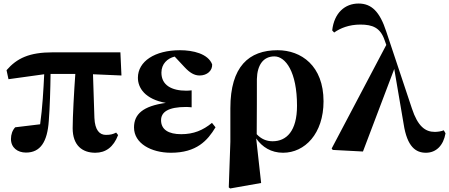

<svg xmlns="http://www.w3.org/2000/svg" viewBox="-20 -847 2540 1086"><path d="M506 -427 667 -420 661 -551H278C146 -551 76 -518 17 -450L28 -399L230 -427C226 -343 220 -235 207 -144C163 -139 74 -128 66 -127C50 -110 42 -86 42 -61C42 -12 79 16 127 16C208 16 248 -44 256 -164C262 -240 265 -344 266 -429H406C399 -331 391 -187 391 -122C391 -24 446 17 519 17C578 17 622 -15 648 -83L637 -97C619 -88 605 -84 579 -84C543 -84 517 -111 514 -180Z M1179 -152C1128 -110 1075 -88 1005 -88C933 -88 891 -114 891 -167C891 -213 931 -242 1033 -242C1043 -242 1053 -241 1064 -240V-336C1054 -335 1043 -334 1034 -334C951 -334 893 -365 893 -436C893 -486 927 -517 968 -527L1025 -466C1053 -436 1079 -420 1109 -420C1152 -420 1182 -448 1180 -483C1157 -543 1072 -563 998 -563C856 -563 760 -500 760 -407C760 -350 800 -286 918 -265C788 -247 738 -201 738 -126C738 -36 835 17 947 17C1092 17 1154 -52 1199 -127Z M1433 -400C1435 -479 1469 -528 1532 -528C1595 -528 1660 -441 1660 -249C1660 -105 1600 -48 1522 -48C1487 -48 1457 -61 1432 -88C1433 -129 1433 -396 1433 -400ZM1283 -45 1274 213 1282 219 1457 188 1429 -64C1463 -15 1514 17 1581 17C1704 17 1810 -91 1810 -274C1810 -475 1684 -563 1550 -563C1388 -563 1283 -471 1283 -235Z M2490 -110C2477 -104 2454 -101 2439 -101C2385 -101 2343 -133 2310 -233L2165 -668C2128 -782 2081 -827 2008 -827C1931 -827 1870 -774 1859 -675L1870 -663C1905 -688 1955 -708 2018 -708C2088 -708 2131 -690 2155 -621L2165 -593L1856 -7L1862 1L2033 10L2210 -457L2263 -146C2283 -15 2333 17 2389 17C2447 17 2488 -24 2500 -93Z"/></svg>

Font: Noto Serif TC Black
Style: Regular
Weight: 900
Version: Version 1.001;PS 1.001;hotconv 16.6.54;makeotf.lib2.5.65590